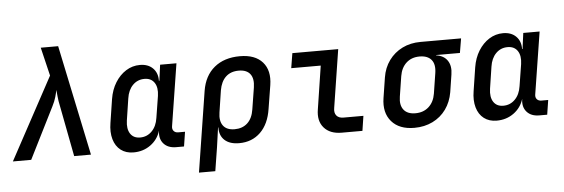

<svg xmlns="http://www.w3.org/2000/svg" viewBox="-55 -907 3710 1264"><g transform="rotate(-5 1799.5 -275.0)"><path d="M-1 0 292 -542 247 -730H362L515 0H404L339 -339Q332 -370 329.5 -398.5Q327 -427 325 -444Q322 -427 314 -398.5Q306 -370 290 -339L120 0Z M796 10Q746 10 712 -16Q678 -42 664.5 -89Q651 -136 661 -197L685 -352Q695 -414 724 -460.5Q753 -507 795 -533.5Q837 -560 887 -560Q941 -560 972.5 -528.5Q1004 -497 1003 -445H1006L1020 -550H1128L1063 -139Q1060 -120 1070.5 -108Q1081 -96 1100 -96H1145L1130 0H1078Q1024 0 995.5 -32.5Q967 -65 975 -117V-118Q957 -60 908.5 -25Q860 10 796 10ZM848 -84Q893 -84 925 -116Q957 -148 965 -203L988 -347Q996 -402 974.5 -434Q953 -466 909 -466Q863 -466 831.5 -434Q800 -402 792 -347L770 -203Q762 -148 783 -116Q804 -84 848 -84Z M1213 180 1297 -353Q1313 -452 1378.5 -506Q1444 -560 1548 -560Q1648 -560 1697 -504.5Q1746 -449 1731 -353L1706 -198Q1691 -99 1635 -44.5Q1579 10 1494 10Q1432 10 1398.5 -20.5Q1365 -51 1366 -105H1364L1346 23L1321 180ZM1472 -84Q1524 -84 1557 -114.5Q1590 -145 1599 -203L1622 -347Q1631 -405 1607.5 -435.5Q1584 -466 1532 -466Q1479 -466 1446.5 -435.5Q1414 -405 1404 -347L1382 -203Q1373 -147 1396.5 -115.5Q1420 -84 1472 -84Z M2172 0Q2095 0 2055.5 -45.5Q2016 -91 2029 -167L2073 -452H1878L1894 -550H2197L2137 -167Q2131 -135 2146 -116.5Q2161 -98 2192 -98H2324L2309 0Z M2652 10Q2552 10 2501.5 -48.5Q2451 -107 2466 -203L2487 -337Q2497 -401 2532 -449Q2567 -497 2620.5 -523.5Q2674 -550 2741 -550H3009L2993 -455H2836L2835 -453Q2886 -446 2910 -410.5Q2934 -375 2925 -319L2907 -203Q2896 -139 2861.5 -91Q2827 -43 2773 -16.5Q2719 10 2652 10ZM2667 -85Q2720 -85 2755 -116.5Q2790 -148 2799 -203L2820 -337Q2829 -395 2804 -425Q2779 -455 2726 -455Q2673 -455 2638.5 -423.5Q2604 -392 2595 -337L2574 -203Q2565 -148 2589.5 -116.5Q2614 -85 2667 -85Z M3196 10Q3146 10 3112 -16Q3078 -42 3064.5 -89Q3051 -136 3061 -197L3085 -352Q3095 -414 3124 -460.5Q3153 -507 3195 -533.5Q3237 -560 3287 -560Q3341 -560 3372.5 -528.5Q3404 -497 3403 -445H3406L3420 -550H3528L3463 -139Q3460 -120 3470.5 -108Q3481 -96 3500 -96H3545L3530 0H3478Q3424 0 3395.5 -32.5Q3367 -65 3375 -117V-118Q3357 -60 3308.5 -25Q3260 10 3196 10ZM3248 -84Q3293 -84 3325 -116Q3357 -148 3365 -203L3388 -347Q3396 -402 3374.5 -434Q3353 -466 3309 -466Q3263 -466 3231.5 -434Q3200 -402 3192 -347L3170 -203Q3162 -148 3183 -116Q3204 -84 3248 -84Z"/></g></svg>

Font: JetBrains Mono NL SemiBold
Style: Italic
Weight: 600
Italic angle: -9°
Monospace: yes
Designer: Philipp Nurullin, Konstantin Bulenkov
Foundry: JetBrains
Version: Version 2.305; ttfautohint (v1.8.4.7-5d5b)